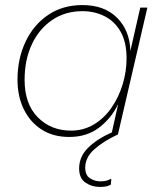

<svg xmlns="http://www.w3.org/2000/svg" viewBox="-20 -530 628 757"><path d="M253 10Q190 10 144.5 -19Q99 -48 74 -99Q49 -150 49 -216Q49 -298 80.5 -365Q112 -432 169.5 -471Q227 -510 305 -510Q392 -510 442 -459.5Q492 -409 494 -329L533 -500H561L445 0Q387 27 351.5 59Q316 91 316 131Q316 161 335 173Q354 185 375 185Q392 185 401 182Q410 179 419 175L417 198Q410 202 400.5 204.5Q391 207 373 207Q342 207 317 190Q292 173 292 134Q292 88 327 53Q362 18 421 -8L446 -120Q420 -65 371.5 -27.5Q323 10 253 10ZM260 -15Q309 -15 349.5 -39Q390 -63 419 -104.5Q448 -146 463.5 -197Q479 -248 479 -300Q479 -365 455 -406Q431 -447 391.5 -466.5Q352 -486 305 -486Q237 -486 185.5 -451Q134 -416 105.5 -355Q77 -294 77 -215Q77 -120 129 -67.5Q181 -15 260 -15Z"/></svg>

Font: Work Sans ExtraLight
Style: Italic
Weight: 200
Italic angle: -13°
Designer: Wei Huang
Foundry: Wei Huang
Version: Version 2.012; ttfautohint (v1.8.3)